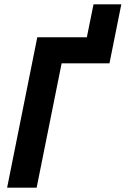

<svg xmlns="http://www.w3.org/2000/svg" viewBox="-20 -871 583 891"><path d="M13 0 153 -698H383L414 -851H543L488 -577H266L150 0Z"/></svg>

Font: IBM Plex Sans Condensed
Style: Bold Italic
Weight: 700
Width: 3
Italic angle: -11.31°
Designer: Mike Abbink, Paul van der Laan, Pieter van Rosmalen
Foundry: Bold Monday
Version: Version 3.201